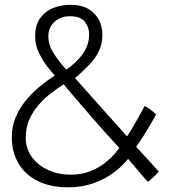

<svg xmlns="http://www.w3.org/2000/svg" viewBox="-20 -729 738 798"><path d="M262.5 49.5Q189.5 49.5 137.2 23.5Q85 -2.5 57 -49.5Q29 -96.5 29 -158.5Q29 -204.5 45.8 -243.2Q62.5 -282 89.5 -314Q116.5 -346 147.8 -371.5Q179 -397 208 -415.5Q196 -427.5 176.5 -452.5Q157 -477.5 141.5 -510.2Q126 -543 126 -577Q126 -624.5 146.8 -653.5Q167.5 -682.5 201.2 -695.8Q235 -709 273.5 -709Q320 -709 349 -690.8Q378 -672.5 391.8 -644.5Q405.5 -616.5 405.5 -586.5Q405.5 -546.5 390.8 -516.2Q376 -486 350.5 -459.5Q325 -433 292 -404.5Q309.5 -385 337.5 -353.2Q365.5 -321.5 397.5 -285.8Q429.5 -250 458.8 -217.2Q488 -184.5 508 -162Q515 -172 526.5 -191Q538 -210 549.5 -230.8Q561 -251.5 570 -267.8Q579 -284 581.5 -289Q588 -285.5 596.8 -279.5Q605.5 -273.5 613.8 -267Q622 -260.5 628.5 -254Q625.5 -246.5 611.8 -222.8Q598 -199 580.2 -170.2Q562.5 -141.5 546 -118.5Q559.5 -105 576.2 -86.2Q593 -67.5 610.2 -48.8Q627.5 -30 639.5 -16Q635.5 -10.5 626.5 -1.5Q617.5 7.5 608.2 15.8Q599 24 594 26.5Q583.5 15 567.5 -3.8Q551.5 -22.5 536.2 -40.8Q521 -59 512.5 -68.5Q506 -60.5 487.5 -41.5Q469 -22.5 437.8 -1.5Q406.5 19.5 362.8 34.5Q319 49.5 262.5 49.5ZM274 -3Q318.5 -3 353.5 -16.8Q388.5 -30.5 413.8 -50Q439 -69.5 454.8 -87.8Q470.5 -106 476 -114Q453.5 -138 421 -174.2Q388.5 -210.5 354.2 -250.2Q320 -290 290.5 -324.2Q261 -358.5 244.5 -378.5Q220 -363 192.8 -342.2Q165.5 -321.5 141.5 -294.2Q117.5 -267 102.2 -233Q87 -199 87 -156.5Q87 -111 112.5 -76.2Q138 -41.5 180.5 -22.2Q223 -3 274 -3ZM255.5 -439.5Q296 -467 323.2 -504Q350.5 -541 350.5 -586.5Q350.5 -615.5 332.8 -638.5Q315 -661.5 269.5 -661.5Q231.5 -661.5 206.2 -638Q181 -614.5 181 -579Q181 -540.5 205 -504.2Q229 -468 255.5 -439.5Z"/></svg>

Font: Grandstander Thin ExtraLight
Style: Regular
Weight: 250
Version: Version 1.200